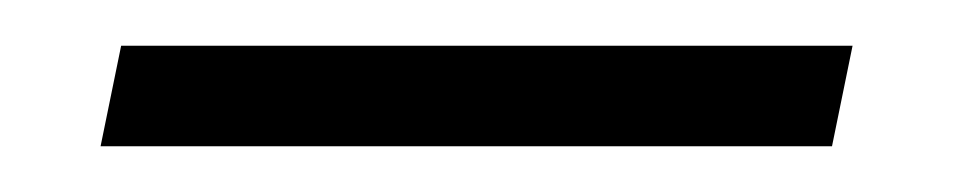

<svg xmlns="http://www.w3.org/2000/svg" viewBox="-20 -20 424 84"><path d="M24 44H344L353 0H33Z"/></svg>

Font: Advent Pro Light
Style: Italic
Weight: 300
Italic angle: -12°
Version: Version 3.000